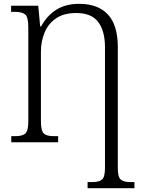

<svg xmlns="http://www.w3.org/2000/svg" viewBox="-20 -744 737 1004"><path d="M438 240V208H464Q498 208 513.5 195Q529 182 529 132V-496Q529 -582 493.5 -629Q458 -676 379 -676Q314 -676 273 -648Q232 -620 213 -573.5Q194 -527 194 -474V-111Q194 -59 209.5 -45.5Q225 -32 260 -32H284V0H39V-32H61Q96 -32 112 -45.5Q128 -59 128 -111V-602Q128 -655 111.5 -668.5Q95 -682 60 -682H38V-714H180L190 -606H195Q226 -663 275 -693.5Q324 -724 394 -724Q492 -724 544 -668.5Q596 -613 596 -498V134Q596 182 611.5 195Q627 208 660 208H683V240Z"/></svg>

Font: Noto Serif SemiCondensed Light
Style: Regular
Weight: 300
Width: 4
Designer: Monotype Design Team
Foundry: Monotype Imaging Inc.
Version: Version 2.013